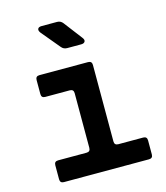

<svg xmlns="http://www.w3.org/2000/svg" viewBox="-116 -874 832 963"><g transform="rotate(-15 300.0 -392.5)"><path d="M96.2 0Q76.2 0 76.2 -20V-93Q76.2 -113 96.2 -113H243.6Q263.6 -113 263.6 -133V-417Q263.6 -437 243.6 -437H116.2Q96.2 -437 96.2 -457V-530Q96.2 -550 116.2 -550H368.7Q388.7 -550 388.7 -530V-133Q388.7 -113 408.7 -113H537.9Q557.9 -113 557.9 -93V-20Q557.9 0 537.9 0ZM285.9 -645Q267.4 -645 256 -659.3L176.5 -754.7Q166.7 -767.5 170.8 -776.2Q174.9 -785 190.8 -785H270.7Q289.2 -785 300.6 -770.1L373.2 -674.9Q383 -662.5 378.3 -653.8Q373.6 -645 358.3 -645Z"/></g></svg>

Font: Pitagon Sans Mono
Style: Regular
Weight: 400
Monospace: yes
Designer: Travis Tran
Foundry: Pitagon
Version: Version 1.001;gftools[0.9.26]